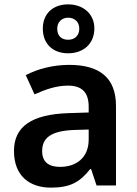

<svg xmlns="http://www.w3.org/2000/svg" viewBox="-20 -849 628 879"><path d="M292 -605C360 -605 412 -647 412 -719C412 -787 359 -829 292 -829C223 -829 176 -787 176 -718C176 -647 223 -605 292 -605ZM292 -667C260 -667 242 -686 242 -718C242 -749 264 -768 292 -768C321 -768 343 -749 343 -718C343 -686 322 -667 292 -667ZM297 -552C222 -552 151 -533 98 -505L138 -417C187 -439 237 -457 291 -457C351 -457 386 -430 386 -361V-334L292 -331C125 -325 44 -270 44 -158C44 -43 116 10 213 10C303 10 346 -16 393 -75H397L422 0H511V-364C511 -492 437 -552 297 -552ZM320 -254 386 -256V-210C386 -127 329 -85 255 -85C206 -85 173 -105 173 -157C173 -215 209 -250 320 -254Z"/></svg>

Font: Noto Sans Gurmukhi SemiBold
Style: Regular
Weight: 600
Designer: Jelle Bosma - Monotype Design Team
Foundry: Monotype Imaging Inc.
Version: Version 2.004